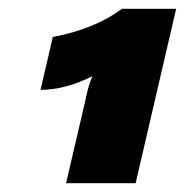

<svg xmlns="http://www.w3.org/2000/svg" viewBox="-20 -750 420 436"><path d="M130 -334 172 -514Q181 -559 190 -577Q128 -546 72 -546L100 -666Q195 -684 257 -730H380L288 -334Z"/></svg>

Font: Elaine Sans Black
Style: Italic
Weight: 900
Italic angle: -13°
Designer: Wei Huang
Foundry: Wei Huang
Version: Version 2.001;December 24, 2019;FontCreator 12.0.0.2547 64-b